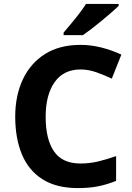

<svg xmlns="http://www.w3.org/2000/svg" viewBox="-20 -954 677 984"><path d="M393 -598Q306 -598 260 -533Q214 -468 214 -355Q214 -241 256.5 -178.5Q299 -116 393 -116Q437 -116 480.5 -126Q524 -136 575 -154V-27Q528 -8 482 1Q436 10 379 10Q269 10 197.5 -35.5Q126 -81 92 -163.5Q58 -246 58 -356Q58 -464 97 -547Q136 -630 210.5 -677Q285 -724 393 -724Q446 -724 499.5 -710.5Q553 -697 602 -674L553 -551Q513 -570 472.5 -584Q432 -598 393 -598ZM588 -924Q574 -910 551 -890Q528 -870 501.5 -848Q475 -826 449.5 -806.5Q424 -787 405 -774H306V-787Q322 -806 343.5 -831.5Q365 -857 386 -884.5Q407 -912 421 -934H588Z"/></svg>

Font: Noto Sans Myanmar
Style: Bold
Weight: 700
Designer: Monotype Design Team
Foundry: Monotype Imaging Inc.
Version: Version 2.107; ttfautohint (v1.8.4.7-5d5b)